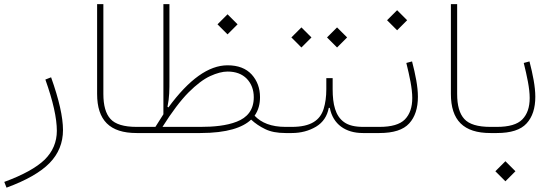

<svg xmlns="http://www.w3.org/2000/svg" viewBox="-99 -634 2635 915"><path d="M117.2 -254.9C153.8 -152.3 171.9 -70.8 171.9 -10.7C171.9 43 152.3 88.9 113.8 127C74.7 164.6 10.7 200.2 -78.6 232.9L-67.9 260.3C26.4 225.6 94.7 186.5 137.2 143.1C179.7 99.6 201.2 46.9 201.2 -14.2C201.2 -76.2 182.1 -160.2 144.5 -265.6Z M363.8 -186.5C363.8 -61 423.8 0 552.2 0H552.7V-29.3H552.2C491.7 -29.3 450.2 -42 427.7 -66.9C404.8 -91.8 393.6 -131.3 393.6 -186.5V-614.3H363.8Z M985.4 -470.2 1033.2 -518.1 985.4 -565.9 937.5 -518.1ZM855.5 0C983.9 0 1058.1 -26.4 1097.7 -64C1117.2 -45.9 1139.6 -30.8 1165 -18.6C1189.9 -6.3 1222.2 0 1261.7 0H1262.2V-29.3H1261.7C1193.8 -29.3 1146 -48.8 1114.3 -82.5C1133.3 -109.4 1140.1 -139.6 1140.1 -170.9C1140.1 -213.4 1127 -249.5 1100.6 -278.8C1073.7 -308.1 1035.6 -322.8 985.4 -322.8C895.5 -322.8 801.8 -255.9 703.6 -122.1L699.2 -125C708.5 -169.4 708.5 -207 708.5 -253.9V-614.3H679.7V-89.4C667.5 -69.8 654.8 -50.3 641.6 -29.3H552.7C546.4 -29.3 543 -24.4 543 -14.6C543 -4.9 546.4 0 552.7 0ZM675.3 -29.3C720.2 -100.6 761.7 -155.3 799.3 -193.4C836.9 -231 871.6 -257.3 902.8 -271.5C933.6 -285.6 961.4 -293 985.4 -293C1023.9 -293 1054.7 -281.7 1077.1 -258.8C1099.1 -235.8 1110.4 -206.1 1110.4 -170.4C1110.4 -109.4 1078.6 -73.2 1029.3 -54.2C980 -34.7 918 -29.3 856 -29.3Z M1486.3 -261.7H1456.1V-209C1456.1 -173.3 1451.7 -142.1 1443.4 -115.2C1426.3 -61 1382.8 -29.3 1291.5 -29.3H1262.2C1255.9 -29.3 1252.4 -24.4 1252.4 -14.6C1252.4 -4.9 1255.9 0 1262.2 0H1291.5C1335 0 1373.5 -10.3 1407.2 -30.3C1440.4 -50.3 1460.4 -80.6 1467.8 -120.1H1472.7C1487.8 -41.5 1547.9 0 1630.4 0H1679.2V-29.3H1632.3C1592.3 -29.3 1562 -36.6 1541 -51.8C1499 -81.5 1486.3 -137.2 1486.3 -209ZM1337.4 -407.7 1385.3 -455.6 1337.4 -503.4 1289.6 -455.6ZM1507.3 -407.7 1555.2 -455.6 1507.3 -503.4 1459.5 -455.6Z M1837.4 -334C1853 -270 1865.7 -213.4 1865.7 -167C1865.7 -122.6 1854 -88.9 1830.6 -64.9C1807.1 -41 1766.6 -29.3 1709 -29.3H1679.2C1672.9 -29.3 1669.4 -24.4 1669.4 -14.6C1669.4 -4.9 1672.9 0 1679.2 0H1709C1775.9 0 1823.2 -15.1 1851.1 -45.9C1878.9 -76.2 1892.6 -118.7 1892.6 -172.9C1892.6 -221.2 1880.9 -278.8 1864.7 -341.3ZM1793.5 -489.7 1841.3 -537.6 1793.5 -585.4 1745.6 -537.6Z M2049.8 -186.5C2049.8 -61 2109.9 0 2238.3 0H2238.8V-29.3H2238.3C2177.7 -29.3 2136.2 -42 2113.8 -66.9C2090.8 -91.8 2079.6 -131.3 2079.6 -186.5V-614.3H2049.8Z M2397 -334C2412.6 -270 2425.3 -213.4 2425.3 -167C2425.3 -122.6 2413.6 -88.9 2390.1 -64.9C2366.7 -41 2326.2 -29.3 2268.6 -29.3H2238.8C2232.4 -29.3 2229 -24.4 2229 -14.6C2229 -4.9 2232.4 0 2238.8 0H2268.6C2335.4 0 2382.8 -15.1 2410.6 -45.9C2438.5 -76.2 2452.1 -118.7 2452.1 -172.9C2452.1 -221.2 2440.4 -278.8 2424.3 -341.3ZM2309.6 230 2357.4 182.1 2309.6 134.3 2261.7 182.1Z"/></svg>

Font: Estedad Thin
Style: Regular
Weight: 100
Designer: Amin Abedi
Version: Version 7.3